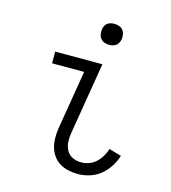

<svg xmlns="http://www.w3.org/2000/svg" viewBox="-110 -822 820 919"><g transform="rotate(15 300.0 -362.0)"><path d="M361 8Q336 8 312.5 3Q289 -2 269.5 -14Q250 -26 236.5 -45Q223 -64 217 -86.5Q211 -109 211 -133.5Q211 -158 215 -182L263 -472H104V-530H338L279 -173Q275 -150 276.5 -127.5Q278 -105 288.5 -86.5Q299 -68 318.5 -59Q338 -50 361 -50Q380 -50 399.5 -57Q419 -64 434 -78Q449 -92 459.5 -110Q470 -128 476 -147L537 -129Q528 -101 511.5 -75Q495 -49 471 -29.5Q447 -10 418 -1Q389 8 361 8ZM344 -628Q332 -628 320.5 -632.5Q309 -637 302 -646Q295 -655 293 -667.5Q291 -680 293 -693Q294 -701 298.5 -709.5Q303 -718 310.5 -723Q318 -728 327 -730Q336 -732 344 -732Q357 -732 368.5 -727.5Q380 -723 387 -714Q394 -705 396 -692.5Q398 -680 396 -667Q394 -659 389.5 -650.5Q385 -642 377.5 -637Q370 -632 361.5 -630Q353 -628 344 -628Z"/></g></svg>

Font: Iosevka Curly Light Extended
Style: Italic
Weight: 300
Width: 7
Italic angle: -9°
Monospace: yes
Designer: Belleve Invis
Foundry: Belleve Invis
Version: Version 11.1.0; ttfautohint (v1.8.3)